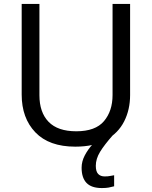

<svg xmlns="http://www.w3.org/2000/svg" viewBox="-20 -734 771 974"><path d="M466 107Q466 136 478 148.5Q490 161 511 161Q528 161 539.5 158.5Q551 156 559 155V211Q545 215 531 217.5Q517 220 497 220Q444 220 419 194Q394 168 394 117Q394 85 410 54.5Q426 24 449 -1Q472 -26 492 -40L555 -51Q509 1 487.5 36.5Q466 72 466 107ZM640 -252Q640 -178 610 -118.5Q580 -59 518.5 -24.5Q457 10 362 10Q229 10 159.5 -62.5Q90 -135 90 -254V-714H180V-251Q180 -164 226.5 -116Q273 -68 367 -68Q464 -68 507.5 -119.5Q551 -171 551 -252V-714H640Z"/></svg>

Font: Noto Sans Javanese
Style: Regular
Weight: 400
Designer: Monotype Design Team
Foundry: Monotype Imaging Inc.
Version: Version 2.004